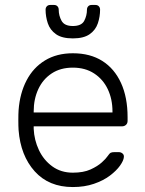

<svg xmlns="http://www.w3.org/2000/svg" viewBox="-20 -745 586 775"><path d="M274 10Q177 10 120 -53.5Q63 -117 55 -220Q54 -235 54 -260Q54 -285 55 -300Q60 -368 87 -420Q114 -472 161.5 -501Q209 -530 274 -530Q344 -530 393 -499Q442 -468 468.5 -410Q495 -352 495 -272V-257Q495 -247 488.5 -241Q482 -235 472 -235H116Q116 -235 116 -231Q116 -227 116 -225Q118 -180 137 -139.5Q156 -99 191 -73.5Q226 -48 274 -48Q317 -48 345.5 -61Q374 -74 391 -89.5Q408 -105 413 -113Q422 -126 427 -128.5Q432 -131 443 -131H459Q468 -131 474.5 -125.5Q481 -120 480 -111Q479 -97 464.5 -76.5Q450 -56 423.5 -36Q397 -16 359 -3Q321 10 274 10ZM116 -291H434V-295Q434 -345 415 -385Q396 -425 360 -448.5Q324 -472 274 -472Q224 -472 188.5 -448.5Q153 -425 134.5 -385Q116 -345 116 -295ZM274 -590Q230 -590 206 -607Q182 -624 173 -651Q164 -678 164 -706Q164 -714 169 -719.5Q174 -725 183 -725H198Q207 -725 212 -719.5Q217 -714 217 -706Q217 -682 228.5 -661Q240 -640 274 -640Q309 -640 320 -661Q331 -682 331 -706Q331 -714 336 -719.5Q341 -725 350 -725H365Q374 -725 379 -719.5Q384 -714 384 -706Q384 -678 375 -651Q366 -624 342 -607Q318 -590 274 -590Z"/></svg>

Font: Rubik Light Light
Style: Regular
Weight: 300
Version: Version 2.101